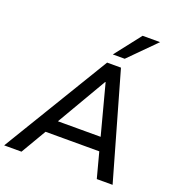

<svg xmlns="http://www.w3.org/2000/svg" viewBox="-185 -1068 1101 1198"><g transform="rotate(20 366.0 -469.0)"><path d="M-22 0 405 -705H497L698 0H593L541 -196L580 -168H158L207 -194L93 0ZM435 -587 230 -236 208 -256H558L531 -235L438 -587ZM421 -765 556 -938H672L500 -765Z"/></g></svg>

Font: Nunito Sans 10pt SemiBold
Style: Italic
Weight: 600
Italic angle: -9°
Designer: Vernon Adams
Foundry: Vernon Adams
Version: Version 3.101;gftools[0.9.27]